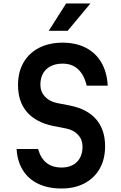

<svg xmlns="http://www.w3.org/2000/svg" viewBox="-20 -1061 690 1098"><path d="M198 -209Q212 -157 245.5 -130Q279 -103 332 -103Q388 -103 420 -135Q452 -167 452 -223Q452 -262 427 -289.5Q402 -317 359 -326L282 -341Q184 -362 133.5 -421Q83 -480 83 -575Q83 -649 114.5 -703.5Q146 -758 203.5 -787.5Q261 -817 338 -817Q415 -817 471.5 -787.5Q528 -758 560 -703Q592 -648 596 -571H476Q461 -633 426.5 -665Q392 -697 339 -697Q279 -697 245 -665Q211 -633 211 -576Q211 -537 236.5 -509Q262 -481 305 -472L382 -457Q480 -437 530.5 -378Q581 -319 581 -225Q581 -150 550 -96Q519 -42 463 -12.5Q407 17 332 17Q255 17 198.5 -10Q142 -37 110.5 -88Q79 -139 75 -209ZM259 -885 358 -1041H497L367 -885Z"/></svg>

Font: Martian Mono SemiCondensed Medium
Style: Regular
Weight: 500
Width: 4
Designer: Roman Shamin
Foundry: Evil Martians
Version: Version 1.000